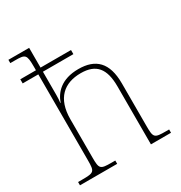

<svg xmlns="http://www.w3.org/2000/svg" viewBox="-177 -885 950 1010"><g transform="rotate(-30 297.5 -380.0)"><path d="M16 0H242V-20H220C151 -20 146 -24 146 -94V-326C146 -453 213 -509 314 -509C407 -509 447 -460 447 -352V0H569V-20H550C480 -20 475 -24 475 -94V-354C475 -481 418 -534 314 -534C209 -534 163 -479 145 -427H143C145 -439 146 -457 146 -474V-615H331V-640H146V-760H20V-740H49C111 -740 118 -736 118 -662V-640H23V-615H118V-94C118 -24 114 -20 40 -20H16Z"/></g></svg>

Font: Noto Serif Malayalam Thin
Style: Regular
Weight: 100
Designer: Indian type Foundry, Jelle Bosma, Monotype Design Team
Foundry: Monotype Imaging Inc.
Version: Version 2.104